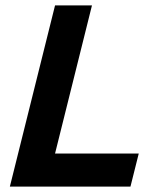

<svg xmlns="http://www.w3.org/2000/svg" viewBox="-20 -695 593 715"><path d="M16.7 0 185 -675H322.5L185 -123.3H496.7L465.8 0Z"/></svg>

Font: Funnel Sans
Style: Bold Italic
Weight: 700
Italic angle: -14.036°
Designer: NORD ID, Kristian Moeller
Foundry: Dicotype
Version: Version 1.000